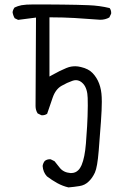

<svg xmlns="http://www.w3.org/2000/svg" viewBox="-20 -710 540 849"><path d="M430.2 -259.8Q430.2 -271 429.7 -280.3Q427.2 -347.2 389.6 -386.7Q371.6 -405.8 337.9 -413.6Q324.2 -417 313.7 -417Q303.2 -417 294.4 -415.5Q285.6 -414.1 273.4 -409.2Q245.6 -397.9 210.9 -378.4L198.7 -371.6V-633.3H207Q258.8 -633.3 309.8 -630.4Q360.8 -627.4 388.7 -625Q416.5 -622.6 422.9 -622.6Q445.8 -622.6 463.4 -632.8L471.2 -648.9Q471.7 -650.9 471.7 -652.3Q471.7 -665.5 464.8 -674.3Q420.4 -685.1 371.8 -687Q323.2 -689 255.9 -689.7Q188.5 -690.4 169.4 -690.4Q111.3 -690.4 97.4 -689.5Q83.5 -688.5 75.2 -687Q58.6 -683.6 44.4 -676.8Q37.6 -668 35.6 -656.2Q37.6 -642.1 44.9 -629.4L60.1 -622.1Q85 -625.5 139.2 -632.3L137.2 -241.2Q137.2 -223.1 146.5 -208.5L162.6 -200.7Q164.6 -200.2 166 -200.2Q179.2 -200.2 188.5 -207Q201.7 -245.1 212.9 -278.3Q225.6 -315.4 252.4 -330.6Q276.9 -344.7 299.8 -352.5Q308.1 -355.5 314.7 -355.5Q321.3 -355.5 325.9 -354Q330.6 -352.5 333.5 -351.1Q341.3 -346.7 347.2 -340.3Q353 -334 356.4 -327.4Q359.9 -320.8 362.3 -313Q367.2 -297.4 367.7 -276.9Q368.2 -264.2 368.2 -242.7Q368.2 -221.2 367.2 -195.3Q366.2 -169.4 365.2 -151.4Q363.3 -115.2 359.9 -75.2Q355 -13.7 340.8 20Q335 33.7 326.2 42.5Q313.5 55.2 294.9 55.2Q293.5 55.2 291.5 55.2Q260.3 52.7 243.7 31.2Q230.5 14.2 221.2 2.9L204.6 -5.4Q202.6 -5.9 201.2 -5.9Q187 -5.9 177.7 2Q170.4 11.2 168.5 23.9Q170.4 51.3 187.5 69.8Q210 86.9 233.6 99.9Q257.3 112.8 282.7 118.7Q307.1 116.7 331.1 112.8Q355.5 109.4 373 91.8Q388.7 76.7 399.7 53Q410.6 29.3 416.5 -43.7Q422.4 -116.7 426.3 -171.6Q430.2 -226.6 430.2 -259.8Z"/></svg>

Font: NaikaiFont
Style: Light
Weight: 300
Version: Version 1.89